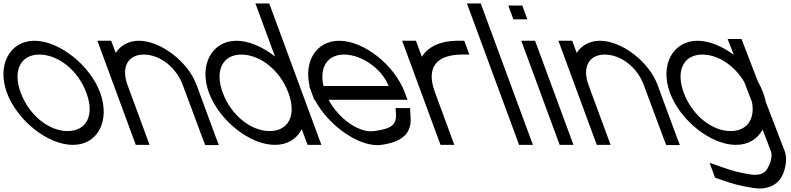

<svg xmlns="http://www.w3.org/2000/svg" viewBox="-124 -819 4579 1112"><path d="M-84 -282C-142.6 -441 -68.6 -582 75 -583C220 -583 398.7 -440 456 -282C515 -122 443.7 21 297.4 20C152.4 20 -25 -122 -84 -282ZM-4 -282C43.9 -152 160.2 -59 267.9 -60C376.9 -60 425.3 -151 376 -282C328.4 -411 214.9 -502 104.5 -503C-4.5 -503 -51.6 -411 -4 -282Z M546 -512.6C573.6 -555.4 620.6 -582.5 680 -583C807 -583 966 -461 1014.8 -326L1127.6 -20L1143.7 21H1064.7L1049 -19L934.8 -326C896.4 -430 802.9 -502 709.5 -503C616.5 -503 576.4 -430 614.8 -326L629.5 -286L727.6 -20L742.4 20H662.4L647.6 -20L549.5 -286L534.8 -326L454.8 -543L440 -583H520L534.8 -543Z M1086 -282C1027.4 -441 1101.4 -582 1245 -583C1317.6 -583 1398.7 -547.1 1468.8 -491.5L1370.1 -759L1355.3 -799H1435.3L1450.1 -759L1624.6 -285.7L1626 -282L1722.6 -20L1737.4 20H1657.4L1642.6 -20L1623.9 -70.9C1595.2 -15.1 1540.7 20.5 1467.4 20C1322.4 20 1145 -122 1086 -282ZM1166 -282C1213.9 -152 1330.2 -59 1437.9 -60C1545.6 -60 1594.1 -148.8 1547.8 -277.3L1546 -282C1498.4 -411 1384.9 -502 1274.5 -503C1165.5 -503 1118.4 -411 1166 -282Z M1749.5 -321H2126.6C2093.4 -411 1979.9 -502 1869.5 -503C1772.1 -503 1724.9 -429.5 1749.5 -321ZM1699.3 -241H1696.1L1681.4 -281L1666.6 -321H1669.2C1635 -464.5 1708.4 -582.1 1840 -583C1985 -583 2162.4 -441 2221.4 -281L2236.1 -241H2196.1H1779.3C1837.5 -130.8 1956.7 -46.6 2043.9 -60H2044.9C2152.3 -75 2173.1 -100 2169.2 -165L2166.8 -193H2250.8L2254 -141C2260.1 -54 2215.7 2 2084.4 20C1957.8 37.4 1775.4 -94.1 1699.3 -241Z M2319.3 -490C2355.9 -549.8 2429.6 -583 2525 -583H2565L2594.5 -503H2554.5C2407.1 -503 2341.5 -432.5 2394.2 -286.8L2396 -282L2410.8 -242L2492.6 -20L2507.4 20H2427.4L2412.6 -20L2330.8 -242L2316 -282C2315.5 -283.3 2315 -284.6 2314.6 -285.9L2219.8 -543L2205 -583H2285L2299.8 -543Z M2595.1 -759 2580.3 -799H2660.3L2675.1 -759L2947.6 -20L2962.4 20H2882.4L2867.6 -20Z M2889.3 -707H2849.3L2819.8 -787H2859.8H2860.8H2900.8L2930.3 -707H2890.3ZM2909.8 -543 2895 -583H2975L2989.8 -543L3182.6 -20L3197.4 20H3117.4L3102.6 -20Z M3216 -512.6C3243.6 -555.4 3290.6 -582.5 3350 -583C3477 -583 3636 -461 3684.8 -326L3797.6 -20L3813.7 21H3734.7L3719 -19L3604.8 -326C3566.4 -430 3472.9 -502 3379.5 -503C3286.5 -503 3246.4 -430 3284.8 -326L3299.5 -286L3397.6 -20L3412.4 20H3332.4L3317.6 -20L3219.5 -286L3204.8 -326L3124.8 -543L3110 -583H3190L3204.8 -543Z M3756 -282C3697.4 -441 3771.4 -582 3915 -583C3983.2 -583 4058.9 -551.3 4126 -501.3L4106.4 -552L4090.3 -593H4170.3L4185.7 -554L4265.6 -346.4C4277.8 -325.5 4288.1 -303.9 4296 -282C4302.7 -263.8 4307.7 -245.8 4311.2 -228.2L4421 57C4439.8 108 4420.6 178 4400.1 209C4381.9 241 4331.5 286 4235.2 269C4154.4 256 4116.4 245 4046.1 220L4017.4 210L3985.7 124L4048.8 146C4116.7 170 4147 179 4220.4 191C4282.1 201 4308.4 180 4322.8 154L4322.4 153C4338.8 127 4351 84 4341 57L4292.6 -68.6C4263.6 -14.1 4209.7 20.5 4137.4 20C3992.4 20 3815 -122 3756 -282ZM3836 -282C3883.9 -152 4000.2 -59 4107.9 -60C4201 -60 4249.9 -126.4 4231.4 -227.5L4186.7 -343.7C4130.2 -439.1 4036.3 -502.2 3944.5 -503C3835.5 -503 3788.4 -411 3836 -282Z"/></svg>

Font: Nordica Plus
Style: NordicaClassicLightOpObl
Weight: 300
Version: Version 1.01